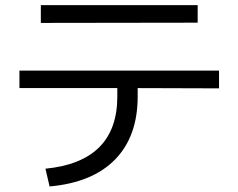

<svg xmlns="http://www.w3.org/2000/svg" viewBox="-20 -709 904 728"><path d="M424.8 -342.8V-375H53.7V-441.4H810.5V-374L502 -375V-342.8Q502 -191.9 416.3 -104.2Q330.6 -16.6 168 -2L152.3 -69.3Q289.1 -83 356.9 -151.4Q424.8 -219.7 424.8 -342.8ZM134.8 -689.5H729.5V-623L134.8 -622.1Z"/></svg>

Font: Pretendard GOV
Style: Regular
Weight: 400
Designer: Base glyphs from Inter by Rasmus Andersson; Hangeul glyphs from Noto Sans CJK(Source Han Sans) by Jang Soo-young and Kan
Foundry: Kil Hyung-jin
Version: Version 1.309